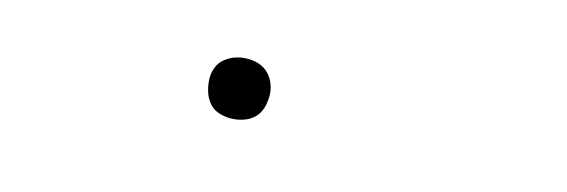

<svg xmlns="http://www.w3.org/2000/svg" viewBox="-25 -138 650 220"><g transform="rotate(10 300.0 -27.5)"><path d="M248 8Q240 8 232 5Q224 2 219.5 -4.5Q215 -11 213.5 -19.5Q212 -28 213 -36Q214 -42 217 -47.5Q220 -53 225.5 -56.5Q231 -60 236.5 -61.5Q242 -63 248 -63Q257 -63 264.5 -60Q272 -57 277 -50.5Q282 -44 283.5 -35.5Q285 -27 283 -19Q282 -13 279 -7.5Q276 -2 271 1.5Q266 5 260 6.5Q254 8 248 8Z"/></g></svg>

Font: Iosevka Curly Slab ThExObl
Style: Regular
Weight: 100
Width: 7
Italic angle: -9°
Monospace: yes
Designer: Belleve Invis
Foundry: Belleve Invis
Version: Version 11.1.0; ttfautohint (v1.8.3)